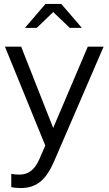

<svg xmlns="http://www.w3.org/2000/svg" viewBox="-20 -737 550 971"><path d="M333 -596H394L290 -717H210L106 -596H166L249 -676ZM84 214C164 214 212 175 254 78L504 -501H424L249 -90L87 -501H5L209 -1L179 68C156 121 124 146 79 146C61 146 50 145 37 142V209C48 212 65 214 84 214Z"/></svg>

Font: Red Hat Display
Style: Regular
Weight: 400
Designer: Pentagram, MCKL
Foundry: Pentagram, MCKL
Version: Version 1.023